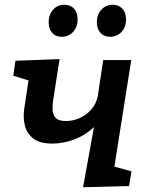

<svg xmlns="http://www.w3.org/2000/svg" viewBox="-20 -785 622 809"><path d="M330 4 376 -250Q340 -215 293 -197.5Q246 -180 201 -180Q145 -180 118 -203Q91 -226 84 -259.5Q77 -293 82 -326L100 -446L36 -466L45 -529L231 -536L204 -363Q201 -344 201.5 -323.5Q202 -303 214 -289Q226 -275 258 -275Q287 -275 315.5 -287.5Q344 -300 365 -324Q386 -348 392 -381L415 -532H533L462 -83L534 -63L524 -1ZM240 -630Q214 -630 199.5 -647Q185 -664 185 -692Q185 -723 203.5 -744Q222 -765 251 -765Q277 -765 292 -748.5Q307 -732 307 -703Q307 -671 288 -650.5Q269 -630 240 -630ZM444 -630Q418 -630 403 -647Q388 -664 388 -692Q388 -723 407 -744Q426 -765 455 -765Q480 -765 495.5 -748.5Q511 -732 511 -703Q511 -671 492 -650.5Q473 -630 444 -630Z"/></svg>

Font: Bitter SemiBold
Style: Italic
Weight: 600
Italic angle: -9°
Designer: Sol Matas, and Bitter project Authors
Foundry: Sol Matas
Version: Version 2.001